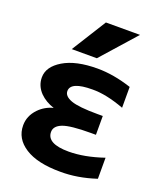

<svg xmlns="http://www.w3.org/2000/svg" viewBox="-143 -854 798 955"><g transform="rotate(20 256.5 -376.5)"><path d="M251 -763.7H431.6L269.5 -581.1H136.7ZM295.9 -96.7Q378.9 -96.7 479.5 -130.9V-19.5Q381.8 12.7 291 11.7Q169.9 11.7 104.5 -30.3Q39.1 -72.3 39.1 -142.6Q39.1 -192.4 76.2 -231.4Q108.4 -264.6 152.3 -275.4Q107.4 -290 78.1 -319.3Q44.9 -353.5 44.9 -398.4Q44.9 -455.1 110.8 -494.6Q176.8 -534.2 291 -534.2Q376 -534.2 471.7 -502.9V-392.6Q375 -428.7 302.7 -427.7Q187.5 -427.7 187.5 -377.9Q187.5 -350.6 227.5 -335.9Q267.6 -321.3 368.2 -321.3H395.5V-221.7H368.2Q260.7 -221.7 220.7 -206.1Q180.7 -190.4 180.7 -159.2Q180.7 -96.7 295.9 -96.7Z"/></g></svg>

Font: Nasu
Style: Bold
Weight: 700
Designer: Ryoko NISHIZUKA (kana &amp; ideographs); Paul D. Hunt (Latin, Greek &amp; Cyrillic); Wenlong ZHANG (bopomofo); Sandoll C
Version: Version 2014.1215